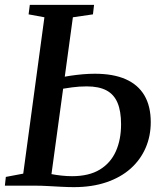

<svg xmlns="http://www.w3.org/2000/svg" viewBox="-20 -763 667 789"><path d="M283.5 6Q260.5 6 232 4.5Q203.5 3 176 1.5Q148.5 0 127 0H0L4 -36L75.5 -49.5L162.5 -692L97.5 -704L102.5 -743H366.5L362 -704L279.5 -692L191.5 -47.5Q209.5 -44 232 -41.5Q254.5 -39 276 -39Q345.5 -39 390 -66Q434.5 -93 456 -141Q477.5 -189 477.5 -252.5Q477.5 -306 463 -340.5Q448.5 -375 417.5 -391.5Q386.5 -408 336.5 -408Q305.5 -408 276 -404Q246.5 -400 226 -396.5L230.5 -444.5Q247 -448.5 270.8 -452Q294.5 -455.5 320.2 -457.8Q346 -460 369.5 -460Q445.5 -460 496.5 -437.5Q547.5 -415 573.5 -370.8Q599.5 -326.5 599.5 -261Q599.5 -203.5 578.2 -154.8Q557 -106 516.5 -70Q476 -34 417.2 -14Q358.5 6 283.5 6Z"/></svg>

Font: Merriweather 48pt Medium
Style: Italic
Weight: 500
Italic angle: -7.8°
Version: Version 2.101